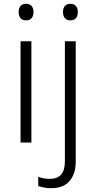

<svg xmlns="http://www.w3.org/2000/svg" viewBox="-20 -749 505 1009"><path d="M145 -532V0H88V-532ZM117 -729Q136 -729 146 -717.5Q156 -706 156 -686Q156 -665 146 -653.5Q136 -642 117 -642Q98 -642 88 -653.5Q78 -665 78 -686Q78 -706 88 -717.5Q98 -729 117 -729ZM250 240Q228 240 211 236.5Q194 233 181 229V180Q196 186 211.5 188.5Q227 191 244 191Q280 191 300.5 169Q321 147 321 99V-532H378V100Q378 145 362.5 176.5Q347 208 319 224Q291 240 250 240ZM311 -686Q311 -706 321 -717.5Q331 -729 350 -729Q369 -729 379 -717.5Q389 -706 389 -686Q389 -665 379 -653.5Q369 -642 350 -642Q331 -642 321 -653.5Q311 -665 311 -686Z"/></svg>

Font: Noto Sans Georgian Light
Style: Regular
Weight: 300
Version: Version 2.002